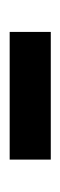

<svg xmlns="http://www.w3.org/2000/svg" viewBox="116 -481 125 397"><g transform="rotate(-90 178.5 -282.5)"><path d="M47 -240V-325H311V-240Z"/></g></svg>

Font: Noto Sans KR Medium
Style: Regular
Weight: 500
Designer: Ryoko NISHIZUKA  (kana, bopomofo & ideographs); Paul D. Hunt (Latin, Greek & Cyrillic); Sandoll Communications , Soo-you
Foundry: Adobe
Version: Version 2.004-H2;hotconv 1.0.118;makeotfexe 2.5.65603